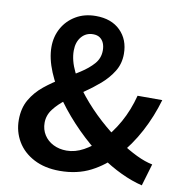

<svg xmlns="http://www.w3.org/2000/svg" viewBox="-84 -832 891 926"><g transform="rotate(10 361.5 -369.0)"><path d="M268 14Q195 14 141.5 -14Q88 -42 60 -89.5Q32 -137 32 -194Q32 -252 56.5 -294Q81 -336 120 -367.5Q159 -399 202.5 -424.5Q246 -450 285 -475Q324 -500 348.5 -528Q373 -556 373 -594Q373 -614 366.5 -629.5Q360 -645 347 -654Q334 -663 314 -663Q279 -663 257 -637Q235 -611 235 -569Q235 -521 261 -467.5Q287 -414 331 -360Q375 -306 428.5 -257.5Q482 -209 537 -172Q582 -142 624.5 -121.5Q667 -101 703 -94L671 14Q621 2 567 -23.5Q513 -49 458 -87Q393 -134 333.5 -193.5Q274 -253 227 -317.5Q180 -382 153 -447Q126 -512 126 -568Q126 -619 149 -660.5Q172 -702 214 -727Q256 -752 312 -752Q388 -752 432 -708.5Q476 -665 476 -595Q476 -547 452.5 -509Q429 -471 393 -440Q357 -409 316.5 -381.5Q276 -354 240 -327Q204 -300 180.5 -269.5Q157 -239 157 -202Q157 -169 173.5 -143Q190 -117 219 -102.5Q248 -88 284 -88Q326 -88 367 -110.5Q408 -133 445 -169Q490 -215 523.5 -275Q557 -335 576 -408H697Q673 -325 633 -249.5Q593 -174 535 -109Q486 -54 420 -20Q354 14 268 14Z"/></g></svg>

Font: Noto Sans KR Thin SemiBold
Style: Regular
Weight: 600
Version: Version 2.004-H2;hotconv 1.0.118;makeotfexe 2.5.65603